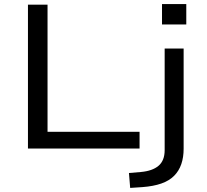

<svg xmlns="http://www.w3.org/2000/svg" viewBox="-20 -728 1016 941"><path d="M117 0V-705H213V-82H664V0ZM774 -608V-708H893V-608ZM618 193 612 120 670 115Q727 110 757 84.5Q787 59 787 8V-490H880V1Q880 43 868.5 76.5Q857 110 833 134Q809 158 770.5 171.5Q732 185 678 189Z"/></svg>

Font: Nunito Sans 10pt Expanded
Style: Regular
Weight: 400
Width: 7
Designer: Vernon Adams
Foundry: Vernon Adams
Version: Version 3.101;gftools[0.9.27]